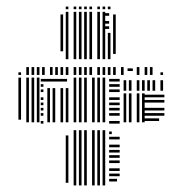

<svg xmlns="http://www.w3.org/2000/svg" viewBox="-20 -588 557 584"><path d="M44 -224H36V-352H44ZM68 -216H60V-352H68ZM84 -216H76V-352H84ZM100 -216H92V-352H100ZM112 -212H104V-220H112ZM112 -236H104V-244H112ZM112 -252H104V-260H112ZM112 -268H104V-276H112ZM112 -284H104V-292H112ZM112 -308H104V-316H112ZM112 -324H104V-332H112ZM112 -340H104V-348H112ZM132 -216H124V-320H132ZM148 -216H140V-320H148ZM172 -216H164V-320H172ZM188 -32H180V-176H188ZM188 -216H180V-320H188ZM184 -340H112V-348H184ZM212 -24H204V-192H212ZM212 -216H204V-352H212ZM228 -24H220V-192H228ZM228 -216H220V-352H228ZM244 -24H236V-192H244ZM244 -216H236V-352H244ZM268 -24H260V-192H268ZM268 -216H260V-352H268ZM284 -24H276V-192H284ZM284 -216H276V-352H284ZM300 -24H292V-192H300ZM300 -216H292V-352H300ZM336 -36H312V-44H336ZM344 -52H312V-60H344ZM344 -68H312V-76H344ZM344 -92H312V-100H344ZM344 -108H312V-116H344ZM344 -124H312V-132H344ZM344 -140H312V-148H344ZM344 -164H312V-172H344ZM320 -180H312V-188H320ZM344 -212H312V-220H344ZM344 -236H312V-244H344ZM344 -252H312V-260H344ZM344 -268H312V-276H344ZM344 -284H312V-292H344ZM344 -308H312V-316H344ZM344 -324H312V-332H344ZM344 -340H312V-348H344ZM364 -216H356V-304H364ZM380 -216H372V-304H380ZM404 -216H396V-304H404ZM420 -216H412V-304H420ZM464 -220H416V-228H464ZM480 -236H416V-244H480ZM480 -252H416V-260H480ZM480 -276H416V-284H480ZM480 -292H416V-300H480ZM364 -312H356V-344H364ZM380 -312H372V-344H380ZM404 -312H396V-344H404ZM420 -312H412V-344H420ZM436 -312H428V-344H436ZM452 -312H444V-344H452ZM476 -312H468V-344H476ZM44 -360H36V-368H44ZM68 -360H60V-384H68ZM84 -360H76V-384H84ZM100 -360H92V-384H100ZM116 -360H108V-384H116ZM140 -360H132V-384H140ZM156 -360H148V-384H156ZM172 -360H164V-384H172ZM172 -432H164V-488H172ZM188 -360H180V-384H188ZM188 -408H180V-488H188ZM212 -360H204V-384H212ZM212 -408H204V-488H212ZM228 -360H220V-384H228ZM228 -408H220V-488H228ZM244 -360H236V-384H244ZM244 -408H236V-488H244ZM260 -360H252V-384H260ZM260 -408H252V-488H260ZM284 -360H276V-384H284ZM284 -408H276V-488H284ZM300 -360H292V-384H300ZM300 -408H292V-488H300ZM316 -360H308V-384H316ZM316 -408H308V-488H316ZM332 -360H324V-384H332ZM332 -424H324V-488H332ZM356 -360H348V-384H356ZM384 -372H368V-380H384ZM404 -360H396V-384H404ZM428 -360H420V-384H428ZM444 -360H436V-384H444ZM476 -360H468V-368H476ZM172 -488H164V-544H172ZM188 -488H180V-552H188ZM212 -488H204V-552H212ZM228 -488H220V-552H228ZM244 -488H236V-552H244ZM260 -488H252V-552H260ZM284 -488H276V-552H284ZM300 -488H292V-552H300ZM312 -500H296V-508H312ZM312 -516H296V-524H312ZM312 -540H296V-548H312ZM332 -488H324V-544H332ZM188 -560H180V-568H188ZM212 -560H204V-568H212ZM228 -560H220V-568H228ZM244 -560H236V-568H244ZM260 -560H252V-568H260ZM284 -560H276V-568H284ZM300 -560H292V-568H300ZM316 -560H308V-568H316Z"/></svg>

Font: Rubik Lines
Style: Regular
Weight: 400
Designer: Hubert and Fischer, NaN
Foundry: Hubert and Fischer, NaN
Version: Version 2.201